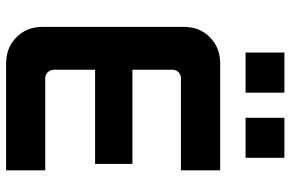

<svg xmlns="http://www.w3.org/2000/svg" viewBox="-181 -769 950 628"><g transform="rotate(90 294.0 -455.0)"><path d="M365.2 -783.2V-910.2H496.1V-783.2ZM151.9 -783.2V-910.2H283.2V-783.2ZM188 0Q135.7 0 101.8 -33.7Q67.9 -67.4 67.9 -119.1V-581.1Q67.9 -632.8 101.8 -666.5Q135.7 -700.2 188 -700.2H537.1V-571.8H235.8Q223.6 -571.8 215.8 -563.5Q208 -555.2 208 -543V-413.1H516.1V-291H208V-157.2Q208 -145 216.1 -136.5Q224.1 -127.9 235.8 -127.9H537.1V0Z"/></g></svg>

Font: SUSE
Style: Bold
Weight: 700
Designer: Rene Bieder
Foundry: SUSE
Version: Version 1.000